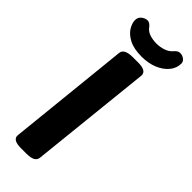

<svg xmlns="http://www.w3.org/2000/svg" viewBox="-286 -910 942 942"><g transform="rotate(45 184.5 -439.5)"><path d="M106 2Q47 2 50 -32L116 -669Q119 -702 180 -702H215Q274 -702 272 -668L205 -31Q203 -14 188 -6Q173 2 141 2ZM207 -734Q153 -734 120 -751Q87 -768 72 -792.5Q57 -817 57 -838Q57 -858 72 -869.5Q87 -881 102 -881Q117 -881 131 -863Q144 -845 166 -838Q188 -831 213 -831Q238 -831 261.5 -839Q285 -847 300 -865Q313 -881 329 -881Q344 -881 356.5 -871.5Q369 -862 369 -848Q369 -816 347.5 -790Q326 -764 289.5 -749Q253 -734 207 -734Z"/></g></svg>

Font: Asap Semi Expanded Semi Expanded Regular
Style: Bold Italic
Weight: 700
Width: 6
Italic angle: -6°
Designer: Pablo Cosgaya
Foundry: Omnibus-Type
Version: Version 3.001; ttfautohint (v1.8.4.7-5d5b)